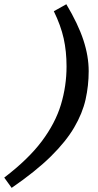

<svg xmlns="http://www.w3.org/2000/svg" viewBox="-88 -764 462 906"><path d="M-68 74Q45 -12 109 -97.2Q173 -182.5 199.5 -270.2Q226 -358 226 -451Q226 -521.5 212.5 -582.5Q199 -643.5 166 -711L225 -744Q280.5 -651 305.5 -575Q330.5 -499 330.5 -428.5Q330.5 -360 315.8 -294.5Q301 -229 262.2 -162.8Q223.5 -96.5 152 -26Q80.5 44.5 -33 122.5Z"/></svg>

Font: Newsreader Caption Medium
Style: Italic
Weight: 500
Italic angle: -17°
Designer: Hugues Gentile
Foundry: Production Type
Version: Version 1.001